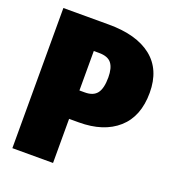

<svg xmlns="http://www.w3.org/2000/svg" viewBox="-128 -796 813 896"><g transform="rotate(20 278.5 -348.0)"><path d="M548 -462Q548 -344 477.5 -281.5Q407 -219 284 -219H236V0H34V-696H260Q398 -696 473 -636.5Q548 -577 548 -462ZM342 -463Q342 -510 324 -533Q306 -556 262 -556H236V-360H263Q305 -360 323.5 -384.5Q342 -409 342 -463Z"/></g></svg>

Font: Fira Sans Condensed Black
Style: Regular
Weight: 900
Width: 3
Designer: Carrois Corporate & Edenspiekermann AG
Foundry: Carrois Corporate GbR & Edenspiekermann AG
Version: Version 4.203